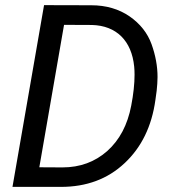

<svg xmlns="http://www.w3.org/2000/svg" viewBox="-20 -731 681 751"><path d="M218.3 0C318.4 0 401.4 -30.8 467.3 -92.8C533.2 -154.3 573.7 -236.8 587.9 -340.3L592.8 -376C594.7 -394.5 596.2 -412.1 596.2 -429.7C596.2 -471.7 588.4 -514.6 572.8 -558.1C557.1 -601.6 528.3 -638.2 486.8 -667C444.8 -695.8 395 -710.4 336.9 -710.4L152.3 -710.9L28.8 0ZM339.4 -633.3C435.5 -630.9 495.1 -571.3 504.9 -470.2C505.9 -460 506.3 -449.7 506.3 -438.5C506.3 -403.3 502 -362.8 493.2 -317.4C479 -242.7 447.8 -183.6 399.9 -140.6C351.6 -97.7 293 -76.2 224.1 -76.2L133.8 -76.7L230.5 -633.8Z"/></svg>

Font: Roboto
Style: Italic
Weight: 400
Italic angle: -12°
Designer: Google
Version: Version 2.137; 2017